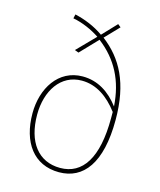

<svg xmlns="http://www.w3.org/2000/svg" viewBox="-120 -892 826 990"><g transform="rotate(15 293.0 -397.5)"><path d="M332 -719 403 -793 387 -806 315 -730C267 -764 213 -785 161 -797L156 -775C206 -766 260 -742 300 -715L206 -619L227 -611L315 -703C415 -626 467 -525 476 -390C426 -456 362 -498 281 -498C151 -498 79 -380 79 -248C79 -93 154 11 289 11C419 11 502 -94 502 -325C502 -522 438 -638 332 -719ZM289 -12C172 -12 104 -102 104 -247C104 -375 170 -476 282 -476C360 -476 424 -431 477 -361V-327C477 -116 409 -12 289 -12Z"/></g></svg>

Font: Glow Sans SC Normal Thin
Style: Regular
Weight: 100
Designer: Ryoko NISHIZUKA (kana, bopomofo & ideographs); Paul D. Hunt (Latin, Greek & Cyrillic); Sandoll Communications, Soo-young
Version: Version 0.93